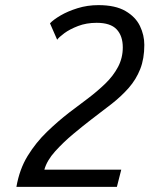

<svg xmlns="http://www.w3.org/2000/svg" viewBox="-20 -729 600 749"><path d="M44 0Q56 -69 88 -121Q120 -173 163 -214.5Q206 -256 250 -290Q286 -317 323 -345Q360 -373 391 -403Q422 -433 440.5 -468Q459 -503 459 -544Q459 -589 435 -614.5Q411 -640 357 -640Q317 -640 284.5 -627.5Q252 -615 231 -599.5Q210 -584 203 -574L175 -638Q188 -652 216 -668.5Q244 -685 282.5 -697Q321 -709 364 -709Q430 -709 469.5 -686Q509 -663 526 -627.5Q543 -592 543 -554Q543 -500 527 -459.5Q511 -419 482.5 -386.5Q454 -354 416.5 -324.5Q379 -295 335 -262Q305 -239 266 -206.5Q227 -174 195 -138.5Q163 -103 153 -67H453L436 0Z"/></svg>

Font: Ubuntu Sans Mono
Style: Italic
Weight: 400
Italic angle: -13.5°
Monospace: yes
Designer: Dalton Maag Ltd
Foundry: Dalton Maag Ltd
Version: Version 1.006